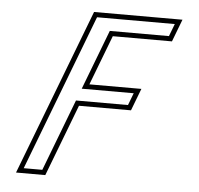

<svg xmlns="http://www.w3.org/2000/svg" viewBox="-49 -718 795 768"><g transform="rotate(5 348.0 -333.5)"><path d="M43 0H160.5L270.6 -288H479.4L513.4 -377H304.6L381.1 -577H618.6L653 -667H298ZM72.1 -20 311.7 -647H623.9L604.8 -597H367.3L275.6 -357H484.3L465.6 -308H256.8L146.8 -20Z"/></g></svg>

Font: Din Kursivschrift
Style: BreitGhost
Weight: 400
Version: Version 1.089